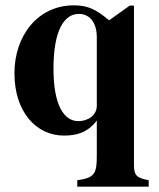

<svg xmlns="http://www.w3.org/2000/svg" viewBox="-20 -493 596 718"><path d="M536 205V181C490 172 481 163 481 123V-472H465L388 -417C337 -460 306 -473 256 -473C121 -473 34 -359 34 -219C34 -74 116 14 219 14C267 14 307 3 342 -42V90C342 156 334 172 269 181V205ZM342 -98C342 -60 307 -40 273 -40C219 -40 180 -100 180 -236C180 -378 219 -441 275 -441C315 -441 342 -409 342 -354Z"/></svg>

Font: XITS
Style: Bold
Weight: 700
Designer: MicroPress Inc., with final additions and corrections provided by Coen Hoffman, Elsevier (retired)
Version: Version 1.107